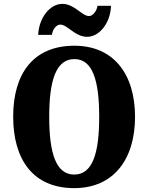

<svg xmlns="http://www.w3.org/2000/svg" viewBox="-20 -961 765 991"><path d="M430 -771C493 -771 550 -842 553 -931H483C480 -904 458 -878 440 -878C403 -878 364 -941 302 -941C238 -941 181 -870 177 -781H248C251 -808 270 -834 291 -834C329 -834 366 -771 430 -771ZM363 10C565 10 677 -137 677 -358C677 -580 565 -725 364 -725C151 -725 48 -580 48 -359C48 -137 151 10 363 10ZM363 -60C269 -60 234 -170 234 -358C234 -546 269 -656 364 -656C458 -656 492 -546 492 -358C492 -170 458 -60 363 -60Z"/></svg>

Font: Noto Serif Georgian Condensed Black
Style: Regular
Weight: 900
Width: 3
Designer: Monotype Design Team, Akaki Razmadze
Foundry: Google LLC
Version: Version 2.003